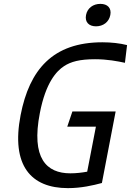

<svg xmlns="http://www.w3.org/2000/svg" viewBox="-20 -960 676 992"><path d="M625.5 -635.5 636.5 -727C600 -736.5 554.5 -741.5 509 -741.5C252 -741.5 132 -599.5 86.5 -365.5C36 -104.5 140 12 331 12C399 12 460.5 -2 506.5 -14.5L577.5 -384H354L327.5 -305.5H475.5L430.5 -73C403 -68 374 -64.5 343.5 -64.5C220 -64.5 140 -142 186 -376.5C216.5 -534.5 272.5 -593 310.5 -618C346 -641.5 392 -654 471 -654C535 -654 588.5 -643.5 625.5 -635.5ZM424.5 -882.5C417.5 -846 439 -824 476 -824C513 -824 543 -846 550 -882.5C557 -918.5 535.5 -940 498.5 -940C461.5 -940 431.5 -918.5 424.5 -882.5Z"/></svg>

Font: Monaspace Argon
Style: Italic
Weight: 400
Italic angle: -11°
Designer: Riley Cran & the Lettermatic Team
Foundry: Lettermatic
Version: Version 1.101 (Monaspace Argon)